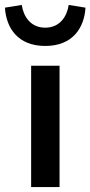

<svg xmlns="http://www.w3.org/2000/svg" viewBox="-53 -757 366 777"><path d="M188 0V-491H73V0ZM130 -571C241 -571 288 -644 293 -726L225 -737C218 -690 189 -645 130 -645C71 -645 42 -690 35 -737L-33 -726C-28 -644 19 -571 130 -571Z"/></svg>

Font: DAIFUKU Sans Semibold
Style: Regular
Weight: 600
Designer: Original font ‘Source Sans 3’ : Paul D. Hunt
Foundry: Daifuku
Version: Version 1.000